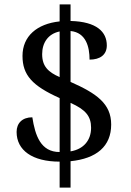

<svg xmlns="http://www.w3.org/2000/svg" viewBox="-20 -780 599 879"><path d="M253 -40V79H303V-42C422 -54 489 -110 489 -210C489 -305 423 -352 303 -405V-638C374 -631 390 -565 390 -507C438 -507 469 -529 469 -572C469 -634 423 -681 303 -684V-760H253V-682C149 -671 83 -614 83 -524C83 -436 128 -387 253 -331V-84C166 -84 141 -160 128 -243C82 -243 56 -216 56 -176C56 -92 128 -40 253 -40ZM253 -636V-427C201 -450 173 -476 173 -532C173 -584 200 -625 253 -636ZM303 -87V-309C372 -278 397 -248 397 -195C397 -138 363 -97 303 -87Z"/></svg>

Font: Noto Fangsong KSS Rotated
Style: Regular
Weight: 400
Designer: LIU Zhao, ZHANG Congyu, Kushim JIANG
Foundry: Guyu Beijing Co. Ltd.
Version: Version 1.000;November 16, 2022;FontCreator 11.5.0.2427 64-b